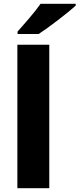

<svg xmlns="http://www.w3.org/2000/svg" viewBox="-20 -997 421 1017"><path d="M381 -967V-977H195C164 -932 106 -867 73 -830V-817H185C238 -851 339 -929 381 -967ZM241 0V-760H72V0Z"/></svg>

Font: Noto Sans Gurmukhi ExtraBold
Style: Regular
Weight: 800
Designer: Jelle Bosma - Monotype Design Team
Foundry: Monotype Imaging Inc.
Version: Version 2.004